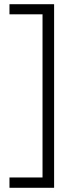

<svg xmlns="http://www.w3.org/2000/svg" viewBox="-20 -734 361 912"><path d="M25 109V158H237V-714H25V-666H182V109Z"/></svg>

Font: Noto Sans Meetei Mayek Light
Style: Regular
Weight: 300
Designer: Monotype Design Team and Neelakash Kshetrimayum
Foundry: Monotype Imaging Inc.
Version: Version 2.002